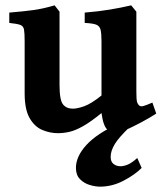

<svg xmlns="http://www.w3.org/2000/svg" viewBox="-20 -489 614 726"><path d="M570.8 -59.6Q546.9 -43.9 514.4 -26.6Q481.9 -9.3 455.1 2.7Q428.2 14.6 419.9 14.6Q402.8 14.6 386.7 1.7Q370.6 -11.2 363.8 -61.5Q323.2 -28.3 294.2 -12Q265.1 4.4 242.7 9.5Q220.2 14.6 199.2 14.6Q168.9 14.6 139.9 2.4Q110.8 -9.8 92 -42.5Q73.2 -75.2 73.2 -136.2V-332.5Q73.2 -363.8 70.8 -377.2Q68.4 -390.6 56.2 -395Q43.9 -399.4 15.1 -402.3V-441.4Q68.8 -445.8 106.2 -450.9Q143.6 -456.1 186.5 -468.8L205.1 -444.8V-168Q205.1 -110.4 218.3 -94.2Q231.4 -78.1 255.4 -78.1Q272.5 -78.1 298.6 -87.4Q324.7 -96.7 363.8 -127.9V-332.5Q363.8 -361.8 360.4 -376.2Q356.9 -390.6 343.8 -395.8Q330.6 -400.9 300.3 -402.3V-441.4Q354 -445.8 396.2 -452.9Q438.5 -460 476.1 -468.8L495.6 -444.8V-143.6Q495.6 -113.8 498 -104.5Q500.5 -95.2 506.8 -89.8Q512.2 -85.4 521.7 -87.9Q531.2 -90.3 556.2 -101.1ZM515.6 146Q490.7 171.4 447.5 194.1Q404.3 216.8 357.9 216.8Q340.3 216.8 319.1 210.4Q297.9 204.1 282.5 188.5Q267.1 172.9 267.1 146Q267.1 102.5 306.6 59.3Q346.2 16.1 427.2 -21L473.6 -11.7Q429.7 29.8 414.1 55.7Q398.4 81.5 398.4 104.5Q398.4 122.6 409.4 131.1Q420.4 139.6 435.5 139.6Q447.8 139.6 463.1 133.3Q478.5 127 499 108.4Z"/></svg>

Font: Gentium Book Plus
Style: Bold
Weight: 700
Designer: Victor Gaultney, Annie Olsen, Iska Routamaa, Becca Hirsbrunner
Foundry: SIL International
Version: Version 6.101